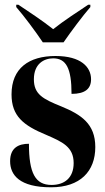

<svg xmlns="http://www.w3.org/2000/svg" viewBox="-20 -786 447 816"><path d="M162 -606H250C281 -651 331 -718 364 -756V-766H355C316 -740 251 -698 206 -662C161 -698 97 -740 58 -766H49V-756C82 -718 132 -651 162 -606ZM197 10C321 10 385 -58 385 -161C385 -260 325 -299 240 -334C163 -365 124 -385 124 -449C124 -515 167 -538 206 -538C261 -538 284 -496 284 -387C342 -387 367 -409 367 -449C367 -501 324 -548 216 -548C103 -548 29 -496 29 -385C29 -293 79 -253 176 -213C245 -183 293 -162 293 -93C293 -30 254 0 199 0C130 0 103 -50 103 -175C59 -175 23 -158 23 -101C23 -42 63 10 197 10Z"/></svg>

Font: Noto Serif Display ExtraCondensed ExtraBold
Style: Regular
Weight: 800
Width: 2
Designer: Monotype Design Team
Foundry: Monotype Imaging Inc.
Version: Version 2.009